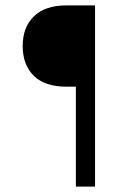

<svg xmlns="http://www.w3.org/2000/svg" viewBox="-20 -692 444 711"><path d="M226 -672H332V-1H261V-371H226Q146 -371 105 -411.5Q64 -452 64 -521.5Q64 -591 105.5 -631.5Q147 -672 226 -672Z"/></svg>

Font: Khand
Style: Regular
Weight: 400
Designer: Devanagari: Sanchit Sawaria, Jyotish Sonowal; Latin: Satya Rajpurohit
Foundry: Indian Type Foundry
Version: Version 1.101;PS 1.0;hotconv 1.0.78;makeotf.lib2.5.61930; tt